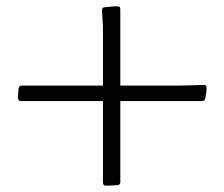

<svg xmlns="http://www.w3.org/2000/svg" viewBox="-20 -586 710 608"><path d="M39 -307Q41 -315 49 -315H550L626 -317Q634 -317 634 -309Q634 -300 633 -292Q632 -284 630 -274Q628 -266 620 -266H46Q38 -266 37 -275Q37 -284 37.5 -291Q38 -298 39 -307ZM361 -10Q361 -1 353 0Q343 1 333.5 1.5Q324 2 314 2Q306 1 306 -8V-502L303 -553Q303 -562 311 -563Q321 -564 331.5 -565Q342 -566 353 -566Q361 -566 361 -557Z"/></svg>

Font: Hahmlet Light
Style: Regular
Weight: 300
Designer: Minjoo Ham & Mark Frömberg
Foundry: hypertype
Version: Version 1.002